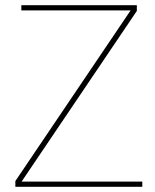

<svg xmlns="http://www.w3.org/2000/svg" viewBox="-20 -718 595 738"><path d="M527 0H39V-22L482 -678H62V-698H506V-676L63 -20H527Z"/></svg>

Font: IBM Plex Sans Arabic Thin
Style: Regular
Weight: 100
Designer: Mike Abbink, Paul van der Laan, Pieter van Rosmalen, Wael Morcos, Khajak Apelian
Foundry: Bold Monday
Version: Version 1.101